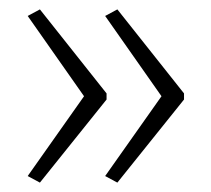

<svg xmlns="http://www.w3.org/2000/svg" viewBox="-20 -480 450 409"><path d="M372 -268V-281L230 -460L204 -446L324 -275L204 -105L230 -91ZM207 -268V-281L65 -460L39 -446L159 -275L39 -105L65 -91Z"/></svg>

Font: Noto Sans Georgian ExtraCondensed ExtraLight
Style: Regular
Weight: 200
Width: 2
Designer: Monotype Design Team, Akaki Razmadze
Foundry: Google LLC
Version: Version 2.005